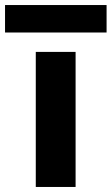

<svg xmlns="http://www.w3.org/2000/svg" viewBox="-86 -742 443 762"><path d="M56 0V-536H214V0ZM-66 -613V-722H337V-613Z"/></svg>

Font: Mona Sans SemiExpanded
Style: Bold
Weight: 700
Width: 6
Designer: Deni Anggara
Foundry: GitHub
Version: Version 2.000